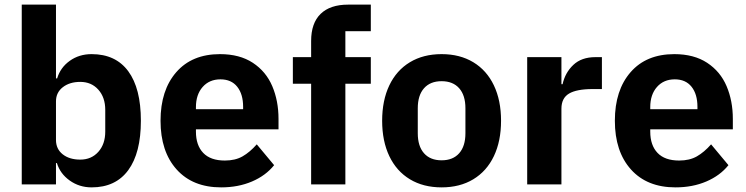

<svg xmlns="http://www.w3.org/2000/svg" viewBox="-20 -797 3227 830"><path d="M226 -92H222V0H74V-777H222V-458H227Q241 -505 281.5 -534Q322 -563 376 -563Q480 -563 534.5 -489Q589 -415 589 -275Q589 -136 534.5 -61.5Q480 13 376 13Q323 13 281.5 -16.5Q240 -46 226 -92ZM435 -228V-322Q435 -376 405 -409.5Q375 -443 327 -443Q281 -443 251.5 -420Q222 -397 222 -359V-192Q222 -153 251 -130Q280 -107 327 -107Q375 -107 405 -140.5Q435 -174 435 -228Z M674 -275Q674 -407 742 -485Q810 -563 931 -563Q1016 -563 1073 -525.5Q1130 -488 1157 -424.5Q1184 -361 1184 -283V-238H827V-228Q827 -169 858.5 -136Q890 -103 952 -103Q997 -103 1028.5 -121Q1060 -139 1090 -173L1165 -83Q1129 -38 1069.5 -12.5Q1010 13 936 13Q813 13 743.5 -64.5Q674 -142 674 -275ZM827 -325H1031V-335Q1031 -390 1005.5 -422Q980 -454 933 -454Q885 -454 856 -421Q827 -388 827 -334Z M1325 0V-435H1246V-550H1325V-620Q1325 -697 1366 -737Q1407 -777 1485 -777H1583V-662H1473V-550H1583V-435H1473V0Z M1632 -275Q1632 -363 1663 -428Q1694 -493 1752 -528Q1810 -563 1889 -563Q1968 -563 2026 -528Q2084 -493 2115 -428Q2146 -363 2146 -275Q2146 -187 2115 -122Q2084 -57 2026 -22Q1968 13 1889 13Q1810 13 1752 -22Q1694 -57 1663 -122Q1632 -187 1632 -275ZM1992 -221V-329Q1992 -385 1965 -415.5Q1938 -446 1889 -446Q1840 -446 1813 -415.5Q1786 -385 1786 -329V-221Q1786 -165 1813 -134.5Q1840 -104 1889 -104Q1938 -104 1965 -134.5Q1992 -165 1992 -221Z M2259 0V-550H2407V-433H2412Q2423 -483 2458.5 -516.5Q2494 -550 2554 -550H2582V-412H2542Q2473 -412 2440 -392.5Q2407 -373 2407 -327V0Z M2638 -275Q2638 -407 2706 -485Q2774 -563 2895 -563Q2980 -563 3037 -525.5Q3094 -488 3121 -424.5Q3148 -361 3148 -283V-238H2791V-228Q2791 -169 2822.5 -136Q2854 -103 2916 -103Q2961 -103 2992.5 -121Q3024 -139 3054 -173L3129 -83Q3093 -38 3033.5 -12.5Q2974 13 2900 13Q2777 13 2707.5 -64.5Q2638 -142 2638 -275ZM2791 -325H2995V-335Q2995 -390 2969.5 -422Q2944 -454 2897 -454Q2849 -454 2820 -421Q2791 -388 2791 -334Z"/></svg>

Font: IBM Plex Sans JP
Style: Bold
Weight: 700
Designer: Mike Abbink; Paul van der Laan; Pieter van Rosmalen; Wujin Sim; Yejin Wi; Jinhee Kim; Boomi Park; Yona Kim; Kichan Ma
Foundry: Sandoll Inc.
Version: Version 1.001